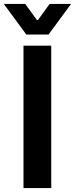

<svg xmlns="http://www.w3.org/2000/svg" viewBox="-52 -964 385 984"><path d="M210.6 -730V0H68.4V-730ZM83 -786.9H139.8V-861.5H137.1L77.4 -943.7H-32.4ZM202.2 -943.7 142.6 -861.5H139.8V-786.9H196.7L312.1 -943.7Z"/></svg>

Font: Wand UI Pro
Style: Regular
Weight: 400
Designer: Andreas Faust
Version: Version 1.003;FEAKit 1.0